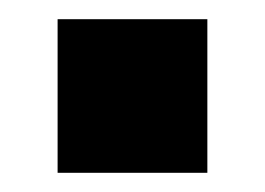

<svg xmlns="http://www.w3.org/2000/svg" viewBox="-20 -424 276 200"><path d="M40 -244V-404H196V-244Z"/></svg>

Font: Tektur Condensed
Style: Bold
Weight: 700
Width: 3
Designer: Adam Jagosz
Foundry: Adam Jagosz
Version: Version 1.005;gftools[0.9.30]